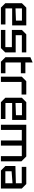

<svg xmlns="http://www.w3.org/2000/svg" viewBox="1728 -2468 740 4236"><g transform="rotate(90 2098.0 -350.0)"><path d="M50 -98V-462L148 -560H540V-248H166V-100H520V0H148ZM166 -322 435 -332V-464H166Z M640 0V-98H1020V-242H640V-462L738 -560H1136V-462H756V-326H1136V-95L1041 0Z M1242 -650 1358 -700V-540H1596V-440H1358V-100H1596V0H1342L1242 -100Z M1672 0V-460L1772 -560H2066V-456H1788V0Z M2136 -98V-462L2234 -560H2626V-248H2252V-100H2606V0H2234ZM2252 -322 2521 -332V-464H2252Z M2732 -560H3432L3540 -452V0H3425V-461H3193V0H3079V-461H2847V0H2732Z M3642 -100V-320L4024 -330V-460H3662V-560H4040L4140 -460V0H3742ZM3758 -236V-98H4024V-256Z"/></g></svg>

Font: Tektur Medium
Style: Regular
Weight: 500
Designer: Adam Jagosz
Foundry: Adam Jagosz
Version: Version 1.005;gftools[0.9.30]